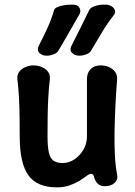

<svg xmlns="http://www.w3.org/2000/svg" viewBox="-20 -795 581 828"><path d="M485 -43Q490 -22 475 -7Q460 8 431 8Q413 8 402.5 -2Q392 -12 387 -27Q385 -37 381 -41.5Q377 -46 370 -45Q363 -44 351.5 -35Q340 -26 322 -15Q304 -4 280 4.5Q256 13 225 13Q140 13 102.5 -39Q65 -91 65 -207Q65 -249 64.5 -289.5Q64 -330 62 -370.5Q60 -411 55 -453Q53 -472 62.5 -485Q72 -498 89 -505.5Q106 -513 124 -513Q144 -513 161 -505.5Q178 -498 187.5 -485Q197 -472 195 -453Q190 -411 188 -370.5Q186 -330 185.5 -289.5Q185 -249 185 -207Q185 -161 191 -136Q197 -111 211.5 -101.5Q226 -92 250 -92Q277 -92 300.5 -107.5Q324 -123 339.5 -149Q355 -175 355 -207Q355 -249 355 -289.5Q355 -330 355 -371Q355 -412 355 -454Q355 -481 371 -497Q387 -513 414 -513Q434 -513 450.5 -505.5Q467 -498 476.5 -485Q486 -472 485 -453Q481 -401 478 -343.5Q475 -286 474 -229.5Q473 -173 475.5 -125Q478 -77 485 -43ZM232 -577Q227 -567 212 -561Q197 -555 184 -555H180Q162 -555 150 -566.5Q138 -578 147 -597Q167 -636 184.5 -674Q202 -712 213 -751Q216 -760 228.5 -765Q241 -770 257.5 -772.5Q274 -775 288 -775H295Q309 -775 316.5 -768.5Q324 -762 326 -752Q328 -742 321 -731Q299 -693 277 -654Q255 -615 232 -577ZM373 -577Q368 -567 353 -561Q338 -555 325 -555H321Q303 -555 291 -566.5Q279 -578 288 -597Q308 -636 327 -674.5Q346 -713 365 -752Q371 -763 389.5 -769Q408 -775 429 -775H436Q450 -775 461 -768Q472 -761 475.5 -750.5Q479 -740 471 -730Q441 -692 418.5 -653.5Q396 -615 373 -577Z"/></svg>

Font: Winky Sans Medium
Style: Regular
Weight: 500
Designer: Simon Atzbach
Foundry: typofactur
Version: Version 1.205